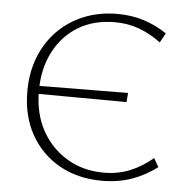

<svg xmlns="http://www.w3.org/2000/svg" viewBox="-50 -714 756 770"><g transform="rotate(5 328.5 -329.0)"><path d="M388 7Q291 7 217 -34.5Q143 -76 101 -150.5Q59 -225 59 -324Q59 -400 83.5 -462.5Q108 -525 153 -570.5Q198 -616 259 -640.5Q320 -665 392 -665Q451 -665 500 -649Q549 -633 592 -604L571 -566Q529 -597 484 -614Q439 -631 385 -631Q300 -631 237.5 -593Q175 -555 140 -487Q105 -419 105 -330Q105 -239 142.5 -171Q180 -103 245 -64.5Q310 -26 392 -26Q450 -26 498.5 -46Q547 -66 589 -102L609 -67Q561 -31 507 -12Q453 7 388 7ZM459 -316 87 -318 89 -350 462 -353Z"/></g></svg>

Font: Ysabeau Infant ExtraLight
Style: Regular
Weight: 250
Designer: Christian Thalmann (Catharsis Fonts)
Version: Version 2.001;gftools[0.9.30]; featfreeze: ss01,ss02,lnum